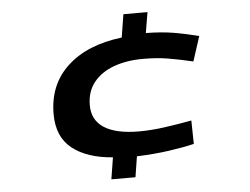

<svg xmlns="http://www.w3.org/2000/svg" viewBox="-52 -712 1148 881"><g transform="rotate(-5 521.5 -271.0)"><path d="M426 104 442 4Q323 -5 255.5 -58.5Q188 -112 188 -217Q188 -353 279 -437Q370 -521 530 -540L547 -646H658L642 -551Q716 -550 771.5 -540.5Q827 -531 885 -516L848 -402Q784 -417 733 -425.5Q682 -434 618 -434Q543 -434 484 -412.5Q425 -391 391 -348.5Q357 -306 357 -243Q357 -174 412 -139Q467 -104 572 -104Q627 -104 689 -112.5Q751 -121 815 -133L817 -25Q767 -13 699.5 -3.5Q632 6 552 9L537 104Z"/></g></svg>

Font: Georama ExtraExtended SemiBold
Style: Italic
Weight: 600
Width: 8
Italic angle: -9°
Designer: Jean-Baptiste Levee
Foundry: Production Type
Version: Version 1.000